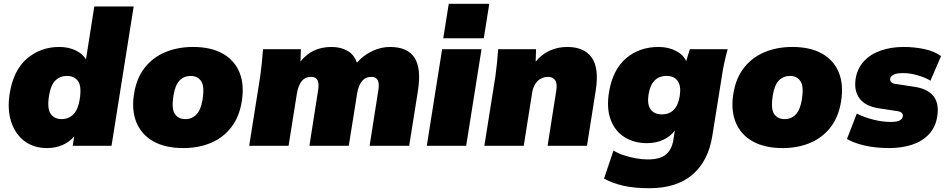

<svg xmlns="http://www.w3.org/2000/svg" viewBox="-20 -770 5002 1014"><path d="M228 12Q158 12 109 -25Q60 -62 39 -127Q18 -192 31 -275Q51 -400 123 -461Q195 -522 293 -522Q341 -522 379 -504Q417 -486 434 -456L478 -736H686L569 0H364L372 -50Q348 -21 311 -4.5Q274 12 228 12ZM306 -141Q342 -141 367 -165.5Q392 -190 401 -245Q412 -315 392 -342Q372 -369 334 -369Q297 -369 272.5 -345Q248 -321 239 -265Q228 -195 248 -168Q268 -141 306 -141Z M948 12Q853 12 790 -23.5Q727 -59 700.5 -123.5Q674 -188 688 -275Q701 -357 744 -412Q787 -467 853 -494.5Q919 -522 999 -522Q1095 -522 1157 -486.5Q1219 -451 1245 -387Q1271 -323 1257 -235Q1244 -153 1201.5 -98Q1159 -43 1094 -15.5Q1029 12 948 12ZM959 -141Q994 -141 1017.5 -165.5Q1041 -190 1050 -245Q1061 -315 1042 -342Q1023 -369 987 -369Q952 -369 928.5 -345Q905 -321 896 -265Q885 -195 903.5 -168Q922 -141 959 -141Z M1296 0 1354 -365Q1364 -436 1369 -510H1569L1567 -445Q1627 -522 1731 -522Q1779 -522 1814.5 -502Q1850 -482 1865 -439Q1899 -478 1945.5 -500Q1992 -522 2039 -522Q2132 -522 2169 -465.5Q2206 -409 2187 -289L2141 0H1932L1978 -293Q1990 -364 1942 -364Q1910 -364 1891.5 -341Q1873 -318 1866 -276L1822 0H1614L1660 -293Q1672 -364 1624 -364Q1591 -364 1573 -341Q1555 -318 1548 -276L1504 0Z M2321 -568 2350 -750H2564L2535 -568ZM2234 0 2315 -510H2523L2442 0Z M2538 0 2596 -365Q2606 -436 2611 -510H2811L2809 -444Q2840 -483 2883 -502.5Q2926 -522 2976 -522Q3065 -522 3105 -466Q3145 -410 3126 -291L3080 0H2872L2918 -293Q2924 -331 2911 -347.5Q2898 -364 2875 -364Q2841 -364 2819 -342Q2797 -320 2791 -284L2746 0Z M3409 224Q3330 224 3272.5 211Q3215 198 3170 173L3220 25Q3242 39 3273 49.5Q3304 60 3337.5 66Q3371 72 3400 72Q3467 72 3497.5 45.5Q3528 19 3536 -30L3544 -81Q3523 -51 3484.5 -32.5Q3446 -14 3396 -14Q3329 -14 3278.5 -45.5Q3228 -77 3205 -138Q3182 -199 3197 -287Q3217 -403 3287 -462.5Q3357 -522 3458 -522Q3510 -522 3550 -501Q3590 -480 3604 -447L3623 -510H3823Q3813 -474 3805 -437.5Q3797 -401 3792 -365L3742 -53Q3721 80 3637.5 152Q3554 224 3409 224ZM3475 -166Q3555 -166 3570 -264Q3578 -317 3558.5 -343Q3539 -369 3501 -369Q3420 -369 3405 -270Q3397 -218 3416.5 -192Q3436 -166 3475 -166Z M4113 12Q4018 12 3955 -23.5Q3892 -59 3865.5 -123.5Q3839 -188 3853 -275Q3866 -357 3909 -412Q3952 -467 4018 -494.5Q4084 -522 4164 -522Q4260 -522 4322 -486.5Q4384 -451 4410 -387Q4436 -323 4422 -235Q4409 -153 4366.5 -98Q4324 -43 4259 -15.5Q4194 12 4113 12ZM4124 -141Q4159 -141 4182.5 -165.5Q4206 -190 4215 -245Q4226 -315 4207 -342Q4188 -369 4152 -369Q4117 -369 4093.5 -345Q4070 -321 4061 -265Q4050 -195 4068.5 -168Q4087 -141 4124 -141Z M4677 12Q4605 12 4548 -1Q4491 -14 4453 -36L4505 -170Q4543 -151 4591 -138.5Q4639 -126 4685 -126Q4717 -126 4731.5 -134Q4746 -142 4748 -155Q4751 -178 4720 -183L4621 -198Q4550 -209 4519.5 -250Q4489 -291 4499 -355Q4508 -409 4542.5 -446.5Q4577 -484 4631.5 -503Q4686 -522 4752 -522Q4809 -522 4861 -511Q4913 -500 4950 -474L4894 -344Q4866 -361 4825.5 -372.5Q4785 -384 4752 -384Q4715 -384 4699 -375.5Q4683 -367 4681 -354Q4680 -345 4686 -337Q4692 -329 4708 -327L4807 -312Q4951 -291 4930 -156Q4921 -98 4885.5 -60.5Q4850 -23 4796 -5.5Q4742 12 4677 12Z"/></svg>

Font: Winston Black
Style: Italic
Weight: 900
Italic angle: -9°
Designer: Original fonts by Vernon Adams / Changes by Cristiano Sobral
Foundry: VOriginal fonts by Vernon Adams / Changes by Cristiano Sobral
Version: Version 2.503;July 17, 2020;FontCreator 13.0.0.2655 64-bit